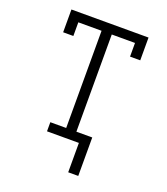

<svg xmlns="http://www.w3.org/2000/svg" viewBox="-163 -848 1001 1149"><g transform="rotate(20 337.5 -274.0)"><path d="M407 187V0H204V-58H305V-677H157V-590H92V-735H583V-590H518V-677H370V-58H471V187Z"/></g></svg>

Font: Iosevka Etoile Light
Style: Regular
Weight: 300
Designer: Belleve Invis
Foundry: Belleve Invis
Version: Version 25.0.1; ttfautohint (v1.8.4)